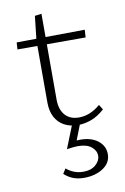

<svg xmlns="http://www.w3.org/2000/svg" viewBox="-85 -552 547 843"><g transform="rotate(-10 189.0 -131.0)"><path d="M235 7Q200 7 173.5 -7.5Q147 -22 133 -49Q119 -76 119 -114V-390L131 -498L161 -502V-120Q161 -75 183 -50Q205 -25 245 -25Q269 -25 293 -34.5Q317 -44 340 -64L354 -42Q326 -16 295.5 -4.5Q265 7 235 7ZM334 -366H30L32 -397L336 -400ZM209 0H245L211 87L185 78Q195 76 207.5 74Q220 72 232 72Q282 72 311.5 95.5Q341 119 341 155Q341 194 306 217Q271 240 221 240Q194 240 173 232Q152 224 133 207L147 185Q162 198 181 205.5Q200 213 223 213Q257 213 277.5 195Q298 177 298 155Q298 132 277.5 115Q257 98 216 98Q207 98 194 99.5Q181 101 168 103Z"/></g></svg>

Font: Ysabeau Office ExtraLight
Style: Regular
Weight: 250
Designer: Christian Thalmann (Catharsis Fonts)
Version: Version 2.001;gftools[0.9.30]; featfreeze: tnum,lnum,ss02